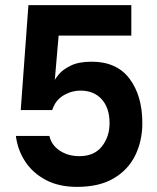

<svg xmlns="http://www.w3.org/2000/svg" viewBox="-20 -720 613 750"><path d="M281 10Q210 10 159 -17Q108 -44 78.5 -89Q49 -134 42 -189H173Q181 -153 213.5 -131.5Q246 -110 290 -110Q348 -110 378 -148Q408 -186 408 -239Q408 -298 377.5 -332Q347 -366 295 -366Q259 -366 227.5 -347Q196 -328 184 -290H61L91 -700H493V-581H209L194 -407Q196 -413 210.5 -430.5Q225 -448 256 -463.5Q287 -479 338 -479Q436 -479 486 -412.5Q536 -346 536 -239Q536 -170 508.5 -113.5Q481 -57 424.5 -23.5Q368 10 281 10Z"/></svg>

Font: Haskoy Bold
Style: Regular
Weight: 700
Designer: Ertekin Erdin
Foundry: Ertekin Erdin
Version: Version 1.500; ttfautohint (v1.8.3)